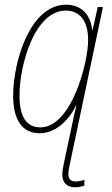

<svg xmlns="http://www.w3.org/2000/svg" viewBox="-20 -557 476 817"><path d="M300 240C317 240 329 236 339 233V208C328 212 316 215 301 215C281 215 271 204 271 184C271 171 274 155 279 133L418 -527H396L374 -430H372C367 -486 333 -537 261 -537C107 -537 36 -293 36 -150C36 -46 75 10 149 10C219 10 274 -48 303 -107H305C299 -83 292 -54 286 -23L253 132C248 155 245 173 245 186C245 220 265 240 300 240ZM152 -15C95 -15 63 -56 63 -151C63 -282 128 -512 260 -512C319 -512 355 -468 355 -387C355 -287 283 -15 152 -15Z"/></svg>

Font: Noto Sans Condensed Thin
Style: Italic
Weight: 100
Width: 3
Italic angle: -12°
Designer: Monotype Design Team
Foundry: Monotype Imaging Inc.
Version: Version 2.013